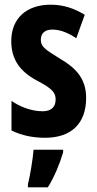

<svg xmlns="http://www.w3.org/2000/svg" viewBox="-20 -577 414 818"><path d="M347 -160C347 -244 301 -289 234 -328C167 -369 154 -380 154 -408C154 -435 171 -451 203 -451C239 -451 274 -435 305 -414L341 -514C295 -542 249 -557 196 -557C92 -557 28 -498 28 -402C28 -322 67 -272 135 -235C205 -199 217 -181 217 -153C217 -120 197 -103 161 -103C113 -103 64 -123 29 -147V-21C72 0 120 10 172 10C282 10 347 -49 347 -160ZM249 72V61H123C120 101 108 173 99 208V221H184C211 177 234 123 249 72Z"/></svg>

Font: Noto Sans Devanagari ExtraCondensed
Style: Bold
Weight: 700
Width: 2
Designer: Jelle Bosma - Monotype Design Team
Foundry: Monotype Imaging Inc.
Version: Version 2.004